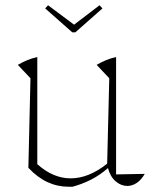

<svg xmlns="http://www.w3.org/2000/svg" viewBox="-20 -704 581 731"><path d="M88 -65 96 -406 48 -457Q83 -478 122 -487V-79Q182 -25 249 -25Q318 -25 388 -81L396 -406L348 -457Q383 -478 422 -487V-40L531 -42Q518 -19 500.5 -7.5Q483 4 465 4Q441 4 420.5 -13.5Q400 -31 391 -64Q360 -37 326.5 -20Q293 -3 256 7H242Q199 7 161 -10.5Q123 -28 88 -65ZM255 -581 152 -672 163 -684 262 -610 359 -684 370 -672 267 -581Z"/></svg>

Font: Piazzolla Thin
Style: Regular
Weight: 100
Designer: Juan Pablo del Peral
Foundry: Huerta Tipografica
Version: Version 1.330